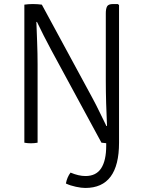

<svg xmlns="http://www.w3.org/2000/svg" viewBox="-20 -706 710 950"><path d="M329 148Q369 165 403 165Q455.5 165 480.5 126.8Q505.5 88.5 505.5 15V2.5Q491 1.5 482 0L232.5 -460.5Q213 -496.5 196.2 -530Q179.5 -563.5 163 -597.5H160Q161.5 -553 163.8 -496.2Q166 -439.5 166 -388V0Q149 3 132.5 3Q116 3 100.5 0V-683Q109 -684.5 121 -685.2Q133 -686 142.5 -686Q153.5 -686 165.8 -685.2Q178 -684.5 187 -683L436.5 -222.5Q456 -186.5 473 -151Q490 -115.5 506.5 -82.5H509.5Q507 -136 505.2 -194.8Q503.5 -253.5 503.5 -305.5V-640Q503.5 -662.5 509.8 -674.2Q516 -686 539.5 -686H563L569 -681V0Q569 224 402 224Q383 224 355.8 218.2Q328.5 212.5 306 202Q312 170.5 329 148Z"/></svg>

Font: Signika Negative SC Light
Style: Regular
Weight: 300
Designer: Anna Giedryś
Foundry: Anna Giedryś
Version: Version 2.000; ttfautohint (v1.8.3) -l 8 -r 50 -G 200 -x 9 -